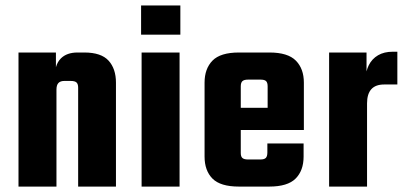

<svg xmlns="http://www.w3.org/2000/svg" viewBox="-20 -689 1497 709"><path d="M188.5 0H48.3V-495.1H186.5V-440.9Q191.9 -460.4 205.1 -473.6Q227.1 -495.1 266.1 -495.1H291.5Q353.5 -495.1 380.9 -465.1Q408.2 -435.1 408.2 -383.8V0H268.6V-365.2Q268.6 -378.9 262.5 -384.5Q256.3 -390.1 241.2 -390.1H217.3Q203.1 -390.1 195.8 -382.6Q188.5 -375 188.5 -357.9Z M643.1 0H502.9V-495.1H643.1ZM501 -561V-668.9H646V-561Z M967.3 -126V-159.2H1101.1V-110.8Q1101.1 -59.1 1071.5 -29.5Q1042 0 974.1 0H862.3Q793.9 0 764.6 -29.5Q735.4 -59.1 735.4 -110.8V-383.8Q735.4 -435.1 764.6 -465.1Q793.9 -495.1 862.3 -495.1H975.1Q1043 -495.1 1072.5 -465.1Q1102.1 -435.1 1102.1 -383.8V-209H869.1V-124Q869.1 -110.8 875.2 -105.5Q881.3 -100.1 896 -100.1H941.4Q956.1 -100.1 961.7 -106Q967.3 -111.8 967.3 -126ZM869.1 -370.1V-291H968.3V-370.1Q968.3 -383.8 962.6 -389.4Q957 -395 942.4 -395H896Q881.3 -395 875.2 -389.4Q869.1 -383.8 869.1 -370.1Z M1447.3 -498V-377H1398.4Q1335.4 -377 1335.4 -307.1V0H1195.3V-495.1H1333.5V-425.3Q1336.4 -437.5 1341.8 -448.2Q1353.5 -471.7 1376 -484.9Q1398.4 -498 1430.2 -498Z"/></svg>

Font: Akaash Gobhi
Style: Regular
Weight: 400
Designer: Kulbir Singh Thind, MD
Foundry: Punjab Online
Version: Version 1.200